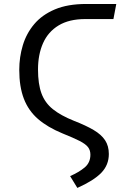

<svg xmlns="http://www.w3.org/2000/svg" viewBox="-20 -708 640 942"><path d="M359.5 214 324 156Q367.5 137 395.5 113.5Q423.5 90 423.5 51Q423.5 29 411.8 13.8Q400 -1.5 370 -16.8Q340 -32 286.5 -53.5Q213.5 -83.5 166.5 -124.2Q119.5 -165 97 -223.8Q74.5 -282.5 74.5 -365.5Q74.5 -428 92 -486Q109.5 -544 147.8 -589.5Q186 -635 249 -661.8Q312 -688.5 403 -688.5H550.5L536.5 -614.5H398.5Q319 -614.5 267.5 -583.2Q216 -552 191.2 -496.2Q166.5 -440.5 166.5 -367Q166.5 -296 183.5 -249.8Q200.5 -203.5 239.5 -172.2Q278.5 -141 343.5 -115Q401.5 -92.5 439.2 -70.2Q477 -48 495.5 -20Q514 8 514 47.5Q514 101.5 477 139.8Q440 178 359.5 214Z"/></svg>

Font: Fira Code Light
Style: Regular
Weight: 400
Monospace: yes
Version: Version 5.002